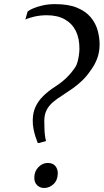

<svg xmlns="http://www.w3.org/2000/svg" viewBox="-20 -902 504 932"><path d="M163 -208.5Q158 -221.5 152.2 -238.8Q146.5 -256 142.5 -276.8Q138.5 -297.5 139 -320Q139.5 -356 152.8 -384.2Q166 -412.5 190.5 -436.5Q215 -460.5 248.5 -482Q278.5 -501 303 -524.8Q327.5 -548.5 348 -580Q353 -589 357 -604Q361 -619 363.2 -635.5Q365.5 -652 365.5 -665Q366 -715.5 348 -751.8Q330 -788 294.5 -808Q259 -828 207 -828Q175.5 -828 147.2 -821.5Q119 -815 103 -807L114 -846Q121.5 -853 140.8 -861.2Q160 -869.5 187.5 -875.8Q215 -882 247 -882Q311.5 -882 353.5 -864.8Q395.5 -847.5 419.8 -818.8Q444 -790 453.8 -755.2Q463.5 -720.5 463.5 -685Q463 -647 451 -616Q439 -585 419.5 -559.5Q402 -533.5 380.5 -512.5Q359 -491.5 334.8 -474.2Q310.5 -457 285 -440.5Q255.5 -422.5 235.8 -405Q216 -387.5 205.8 -366.8Q195.5 -346 195 -317Q195 -295 195.8 -276Q196.5 -257 198.5 -242.2Q200.5 -227.5 203.5 -217.5L169 -207.5ZM146.5 -40.5Q147 -71 166.8 -91Q186.5 -111 211.5 -111Q237 -111 249 -95.8Q261 -80.5 260.5 -60Q260 -27.5 240 -8.5Q220 10.5 194 10.5Q174 10.5 160 -3.2Q146 -17 146.5 -40.5Z"/></svg>

Font: Merriweather 120pt
Style: Italic
Weight: 400
Italic angle: -7.8°
Version: Version 2.101